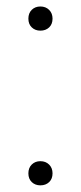

<svg xmlns="http://www.w3.org/2000/svg" viewBox="-20 -566 250 592"><path d="M104.5 5.5Q88.5 5.5 78 -4.5Q67.5 -14.5 67.5 -31.5Q67.5 -48.5 78 -58.8Q88.5 -69 104.5 -69Q121 -69 131.5 -58.5Q142 -48 142 -31.5Q142 -14.5 131.5 -4.5Q121 5.5 104.5 5.5ZM104.5 -471.5Q88.5 -471.5 78 -481.5Q67.5 -491.5 67.5 -508.5Q67.5 -525.5 78 -535.8Q88.5 -546 104.5 -546Q121 -546 131.5 -535.5Q142 -525 142 -508.5Q142 -491.5 131.5 -481.5Q121 -471.5 104.5 -471.5Z"/></svg>

Font: Encode Sans XLt
Style: Regular
Weight: 200
Designer: Multiple Designers
Foundry: Impallari Type
Version: Version 3.002; ttfautohint (v1.8.3) -l 8 -r 50 -G 200 -x 14 